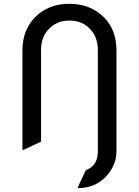

<svg xmlns="http://www.w3.org/2000/svg" viewBox="-20 -767 728 1007"><path d="M97.7 19.5V-502.9Q97.7 -608.4 163.6 -676.3Q232.9 -747.1 344.2 -747.1Q453.6 -747.1 524.9 -676.3Q590.8 -610.8 590.8 -502.9V24.4Q590.8 105 530.3 164.6Q473.6 219.7 388.2 219.7V214.8L429.7 126Q448.2 118.7 462.9 106.4Q493.2 80.1 493.2 24.4V-502.9Q493.2 -568.4 458 -608.9Q414.6 -659.2 344.2 -659.2Q273.9 -659.2 230.5 -608.9Q195.3 -568.4 195.3 -502.9V-24.4L102.5 19.5Z"/></svg>

Font: Nova Round
Style: Book
Weight: 400
Version: Version 2.000